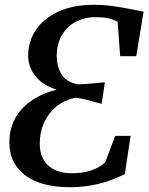

<svg xmlns="http://www.w3.org/2000/svg" viewBox="-20 -771 618 799"><path d="M268 8Q213.5 8 167.8 -3.5Q122 -15 88.8 -38.5Q55.5 -62 37.2 -97Q19 -132 19 -179Q19 -232 41.2 -275Q63.5 -318 107.2 -349.5Q151 -381 215.5 -398Q174.5 -410.5 148 -433.2Q121.5 -456 109.2 -483.8Q97 -511.5 97 -538.5Q97 -599 129.8 -647Q162.5 -695 223.8 -723Q285 -751 370 -751Q410.5 -751 448.5 -745.8Q486.5 -740.5 519.5 -733.8Q552.5 -727 577.5 -722.5L547 -537H480L469.5 -680.5Q451.5 -690 431.5 -694.8Q411.5 -699.5 377.5 -699.5Q330.5 -699.5 294 -679.5Q257.5 -659.5 236.8 -623.2Q216 -587 216 -537.5Q216 -495.5 236 -462.2Q256 -429 304 -420Q327.5 -420.5 355.8 -423Q384 -425.5 416.5 -428.5L403 -338.5Q371 -348 344.5 -354.8Q318 -361.5 295 -364.5Q248 -355 214.5 -327.5Q181 -300 163.2 -260.2Q145.5 -220.5 145.5 -173.5Q145.5 -141 155.8 -117.5Q166 -94 184.2 -79Q202.5 -64 226.8 -57Q251 -50 279.5 -50Q323 -50 359.2 -61.8Q395.5 -73.5 418 -96L459.5 -205.5H523.5L499.5 -46.5Q468.5 -31 433 -18.5Q397.5 -6 356.5 1Q315.5 8 268 8Z"/></svg>

Font: Merriweather 28pt Medium
Style: Italic
Weight: 500
Italic angle: -7.8°
Version: Version 2.101